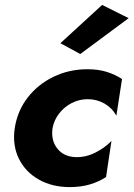

<svg xmlns="http://www.w3.org/2000/svg" viewBox="-20 -752 544 782"><path d="M194 -230Q200 -263 221 -290Q242 -317 272.5 -332.5Q303 -348 337 -348Q374 -348 405 -330.5Q436 -313 454 -281L477 -430Q450 -448 415.5 -459Q381 -470 336 -470Q262 -470 198.5 -439.5Q135 -409 93 -355Q51 -301 40 -230Q30 -161 56.5 -106.5Q83 -52 137.5 -21Q192 10 264 10Q310 10 346.5 -1Q383 -12 412 -31L434 -178Q407 -150 368.5 -130.5Q330 -111 288 -112Q239 -114 213 -147.5Q187 -181 194 -230ZM504 -678 396 -732 226 -576 307 -532Z"/></svg>

Font: Jost* 700 Bold Italic
Style: Bold Italic
Weight: 700
Italic angle: -10°
Version: Version 3.200; ttfautohint (v0.97) -l 8 -r 50 -G 200 -x 14 -